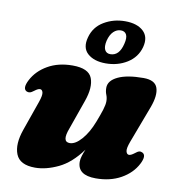

<svg xmlns="http://www.w3.org/2000/svg" viewBox="-83 -806 830 896"><g transform="rotate(10 332.0 -358.0)"><path d="M623.5 -141.5Q645 -130.5 623.5 -88.5Q599.5 -42 548.8 -13.5Q498 15 429.5 15Q343 15 343 -49Q343 -62 347.8 -77Q352.5 -92 359.5 -108.5Q309.5 -40 251.5 -12.5Q193.5 15 142 15Q69.5 15 51 -31.5Q32.5 -78 58 -150L107 -289.5Q119 -323.5 115.5 -336.8Q112 -350 102 -350Q92.5 -350 77 -338Q65 -328.5 57.2 -326.8Q49.5 -325 42 -328.5Q20.5 -339.5 42 -381.5Q66 -428 115.8 -456.5Q165.5 -485 233 -485Q309 -485 325.5 -442.5Q342 -400 317.5 -331.5L268.5 -192.5Q243 -126 281.5 -126Q308 -126 337.2 -159.2Q366.5 -192.5 387 -246Q401 -282 408.8 -306.8Q416.5 -331.5 416.5 -347.5Q416.5 -364 410.8 -378Q405 -392 405 -410Q405 -444 448 -464.5Q491 -485 568.5 -485Q623.5 -485 635.2 -450.5Q647 -416 625 -357L558.5 -180.5Q546 -147 549.8 -133.5Q553.5 -120 563.5 -120Q573 -120 588.5 -132Q600.5 -142 608.2 -143.8Q616 -145.5 623.5 -141.5ZM382 -521.5Q327 -521.5 296.5 -548.5Q266 -575.5 280 -626.5Q293.5 -677.5 338.5 -704.2Q383.5 -731 438.5 -731Q495 -731 524.8 -703.5Q554.5 -676 541.5 -626.5Q528 -577 483.5 -549.2Q439 -521.5 382 -521.5ZM426 -685.5Q407 -685.5 391.5 -670.8Q376 -656 368.5 -626.5Q362 -597.5 369.8 -582.5Q377.5 -567.5 396 -567.5Q438.5 -567.5 452.5 -626.5Q460 -656 452.5 -670.8Q445 -685.5 426 -685.5Z"/></g></svg>

Font: Fraunces 9pt S000 Black
Style: Italic
Weight: 900
Italic angle: -16°
Version: Version 1.000; ttfautohint (v1.8.3)